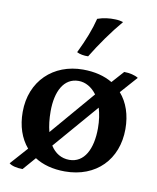

<svg xmlns="http://www.w3.org/2000/svg" viewBox="-84 -785 722 883"><g transform="rotate(10 276.5 -344.0)"><path d="M289 -531C326 -592 374 -660 420 -714C410 -717 397 -720 382 -720C357 -721 328 -718 300 -708C287 -656 267 -605 236 -541C249 -534 270 -530 289 -531ZM531 -473C516 -483 490 -489 465 -489L415 -433C378 -455 332 -467 277 -467C139 -467 37 -372 37 -227C37 -161 56 -106 91 -65L19 16C30 26 55 32 82 32L134 -28C171 -4 219 9 275 9C421 9 516 -89 516 -231C516 -297 497 -353 461 -394ZM266 -412C298 -412 328 -395 351 -364L174 -157C167 -184 163 -216 163 -252C163 -345 197 -412 266 -412ZM286 -47C249 -47 219 -65 198 -98L378 -307C386 -280 391 -249 391 -213C391 -116 356 -47 286 -47Z"/></g></svg>

Font: Vollkorn Semibold
Style: Regular
Weight: 600
Designer: Friedrich Althausen
Foundry: Friedrich Althausen
Version: Version 4.015;PS 004.015;hotconv 1.0.88;makeotf.lib2.5.64775